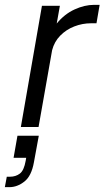

<svg xmlns="http://www.w3.org/2000/svg" viewBox="-30 -524 431 792"><path d="M143 -500H217L204 -427Q236 -466 277.5 -485Q319 -504 358 -504H381L368 -428H346Q310 -428 276.5 -415Q243 -402 218.5 -377Q194 -352 185 -317L129 0H56ZM42 36H130L110 145Q100 202 70.5 225Q41 248 9 248H-10L-2 205H11Q35 205 52 192Q69 179 76 139L78 127H26Z"/></svg>

Font: Overused Grotesk
Style: Italic
Weight: 400
Italic angle: -10°
Version: Version 0.003